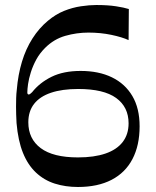

<svg xmlns="http://www.w3.org/2000/svg" viewBox="-20 -733 621 766"><path d="M493 -573Q467 -585 424 -594Q381 -603 333 -603Q286 -603 240.5 -590Q195 -577 160 -542Q138 -520 124.5 -495Q111 -470 103 -444.5Q95 -419 92 -398Q89 -377 89 -364Q89 -356 95 -356Q99 -356 108 -365Q138 -403 185.5 -426.5Q233 -450 302 -450Q374 -450 426.5 -424.5Q479 -399 508 -350Q537 -301 537 -229Q537 -153 508.5 -98.5Q480 -44 425 -15.5Q370 13 291 13Q241 13 198.5 -0.5Q156 -14 123.5 -44.5Q91 -75 71.5 -123.5Q52 -172 46 -242Q45 -262 44.5 -276.5Q44 -291 44 -307Q44 -324 44.5 -341.5Q45 -359 47 -375Q52 -435 67.5 -486.5Q83 -538 109.5 -579.5Q136 -621 171 -650Q202 -676 235.5 -689.5Q269 -703 303 -708Q337 -713 364 -713Q410 -713 442.5 -708Q475 -703 494 -697ZM93 -245Q93 -179 142.5 -142Q192 -105 291 -105Q356 -105 401 -120.5Q446 -136 469.5 -166.5Q493 -197 493 -241Q493 -306 443.5 -342Q394 -378 292 -378Q228 -378 183.5 -363Q139 -348 116 -318.5Q93 -289 93 -245Z"/></svg>

Font: Ojuju SemiBold
Style: Regular
Weight: 600
Designer: Chisaokwu Joboson, Mirko Velimirovic
Foundry: Udi Foundry
Version: Version 1.000